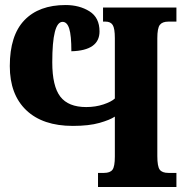

<svg xmlns="http://www.w3.org/2000/svg" viewBox="-20 -744 739 764"><path d="M370 -56H394Q418 -56 427.5 -68.5Q437 -81 437 -121V-280Q418 -267 376 -255Q334 -243 270 -243Q150 -243 84.5 -305.5Q19 -368 19 -481Q19 -603 77 -663.5Q135 -724 241 -724Q296 -724 336 -699Q376 -674 376 -619Q376 -543 264 -540Q264 -603 255.5 -630Q247 -657 229 -657Q188 -657 188 -496Q188 -401 220 -359.5Q252 -318 323 -318Q360 -318 391.5 -328.5Q423 -339 437 -352V-592Q437 -631 428.5 -644.5Q420 -658 400 -658H390V-714H682V-658H650Q626 -658 616 -645Q606 -632 606 -592V-123Q606 -82 615.5 -69Q625 -56 650 -56H682V0H370Z"/></svg>

Font: Noto Serif CondBlack
Style: Regular
Weight: 900
Width: 3
Designer: Monotype Design Team
Foundry: Monotype Imaging Inc.
Version: Version 1.001